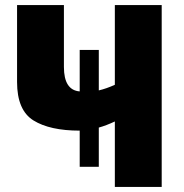

<svg xmlns="http://www.w3.org/2000/svg" viewBox="-20 -734 723 754"><path d="M431 -714V-401Q398 -386 368 -379V-538H293V-375Q231 -380 231 -471V-714H47V-412Q47 -301 111.5 -261Q176 -221 293 -221V-79H368V-233Q397 -241 431 -257V0H615V-714Z"/></svg>

Font: Noto Sans UI SemiCondensed Black
Style: Regular
Weight: 900
Width: 4
Designer: Monotype Design Team
Foundry: Monotype Imaging Inc.
Version: 1.001